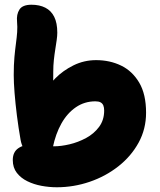

<svg xmlns="http://www.w3.org/2000/svg" viewBox="-20 -781 675 811"><path d="M220 10Q188 10 155.5 4Q123 -2 95.5 -15.5Q68 -29 51 -51Q34 -73 34 -105Q34 -139 57.5 -155Q81 -171 118 -171Q137 -171 160.5 -167Q184 -163 208 -163Q238 -163 274 -171.5Q310 -180 343.5 -198Q377 -216 398.5 -245Q420 -274 420 -314Q420 -327 416.5 -335.5Q413 -344 405 -348.5Q397 -353 383 -353Q337 -353 300.5 -328Q264 -303 239.5 -259.5Q215 -216 203 -158Q199 -136 186 -123Q173 -110 151 -110Q123 -110 98.5 -131Q74 -152 67 -190Q58 -241 51.5 -292.5Q45 -344 41.5 -388.5Q38 -433 38 -464Q38 -508 41 -540.5Q44 -573 47.5 -598.5Q51 -624 52.5 -645.5Q54 -667 52 -690Q49 -720 62 -740.5Q75 -761 113 -761Q147 -761 171.5 -748.5Q196 -736 209 -710Q222 -684 222 -643Q222 -630 219.5 -612Q217 -594 213.5 -572.5Q210 -551 207.5 -527.5Q205 -504 205 -480Q205 -441 204.5 -412.5Q204 -384 209 -346L168 -387Q182 -418 214 -450.5Q246 -483 290.5 -505Q335 -527 386 -527Q444 -527 491.5 -504Q539 -481 568 -432Q597 -383 597 -305Q597 -236 565.5 -178.5Q534 -121 480 -78.5Q426 -36 358.5 -13Q291 10 220 10Z"/></svg>

Font: Shantell Sans ExtraBold
Style: Regular
Weight: 800
Designer: Stephen Nixon, Anya Danilova, Shantell Martin
Foundry: Arrow Type
Version: Version 1.011;[c5ecc13dd]